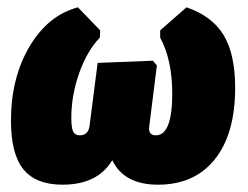

<svg xmlns="http://www.w3.org/2000/svg" viewBox="-20 -498 678 525"><path d="M151 7Q78 7 44 -35Q10 -77 10 -168Q10 -285 60.5 -370.5Q111 -456 193 -478L254 -415L253 -395Q218 -359 196.5 -298Q175 -237 175 -176Q175 -149 180 -138.5Q185 -128 198 -128Q222 -128 225 -155L247 -326L398 -332L409 -319L388 -152Q385 -128 406 -128Q451 -128 451 -242Q451 -334 418 -395V-415L490 -478Q560 -454 591.5 -402Q623 -350 623 -258Q623 -132 567.5 -62.5Q512 7 412 7Q319 7 287 -60Q247 7 151 7Z"/></svg>

Font: Alegreya Sans SC Black
Style: Italic
Weight: 900
Italic angle: -7°
Designer: Juan Pablo del Peral
Foundry: Huerta Tipografica
Version: Version 2.007